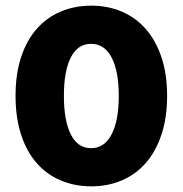

<svg xmlns="http://www.w3.org/2000/svg" viewBox="-20 -643 646 679"><path d="M400 -304Q400 -392 374.5 -440Q349 -488 302 -488Q255 -488 230.5 -440Q206 -392 206 -304Q206 -216 230.5 -167.5Q255 -119 302 -119Q349 -119 374.5 -167.5Q400 -216 400 -304ZM571 -304Q571 -227 551 -167Q531 -107 495.5 -66.5Q460 -26 410.5 -5Q361 16 303 16Q244 16 194.5 -5Q145 -26 109.5 -66.5Q74 -107 54.5 -167Q35 -227 35 -304Q35 -381 54.5 -440.5Q74 -500 109.5 -540.5Q145 -581 194.5 -602Q244 -623 303 -623Q361 -623 410.5 -602Q460 -581 495.5 -540.5Q531 -500 551 -440.5Q571 -381 571 -304Z"/></svg>

Font: Baloo Bhaijaan
Style: Regular
Weight: 400
Designer: Devika Bhansali and Ek Type
Foundry: Ek Type
Version: Version 1.443;PS 1.000;hotconv 16.6.51;makeotf.lib2.5.65220;